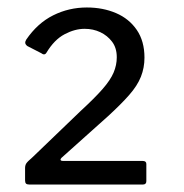

<svg xmlns="http://www.w3.org/2000/svg" viewBox="-20 -877 492 513"><path d="M196 -581Q233 -615 254 -639Q275 -663 283.5 -683Q292 -703 292 -724Q292 -749 279.5 -765.5Q267 -782 248 -791Q229 -800 206 -800Q180 -800 152.5 -785.5Q125 -771 104 -736Q99 -728 90 -735L53 -754Q48 -758 47.5 -762Q47 -766 50 -771Q80 -815 122 -836Q164 -857 212 -857Q255 -857 290 -842Q325 -827 345.5 -797Q366 -767 366 -723Q366 -696 356.5 -672Q347 -648 325 -623Q303 -598 268 -566L144 -455Q141 -452 142 -449.5Q143 -447 148 -447H361Q371 -447 371 -439V-393Q371 -384 362 -384H58Q52 -384 49.5 -386.5Q47 -389 47 -395V-428Q47 -435 50 -440Q53 -445 67 -457Z"/></svg>

Font: Libre Franklin Medium
Style: Regular
Weight: 500
Designer: Pablo Impallari, Rodrigo Fuenzalida, Nhung Nguyen
Foundry: Impallari Type
Version: Version 3.000